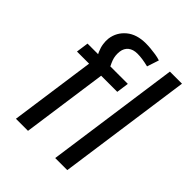

<svg xmlns="http://www.w3.org/2000/svg" viewBox="-211 -878 999 999"><g transform="rotate(45 288.5 -378.0)"><path d="M143.7 -471.9H54.6L64.2 -540H185.9L163.9 -506.5Q146.4 -529 136.6 -551.3Q126.8 -573.6 123.7 -595.1Q120.5 -616.6 122.8 -636Q130.3 -688.2 170.8 -721.9Q211.4 -755.6 278.6 -755.6Q295.3 -755.6 314 -753.9Q332.7 -752.1 352.2 -749.2Q371.7 -746.2 388.5 -740.5L367 -675.1Q343.2 -681 323.2 -683.9Q303.2 -686.8 285.4 -686.8Q253.8 -686.8 234.8 -671.6Q215.8 -656.4 212.1 -628.8Q208.4 -598.1 218.3 -570.9Q228.2 -543.8 251 -506.5L196.7 -540H360.7L351.1 -471.9H232.5L166.1 0H77.3ZM559.2 -740 455.2 0H366.3L470.3 -740Z"/></g></svg>

Font: Pathway Extreme 8pt Thin
Style: Italic
Weight: 100
Italic angle: -8°
Designer: Eduardo Rodriguez Tunni
Foundry: Eduardo Rodriguez Tunni
Version: Version 1.000